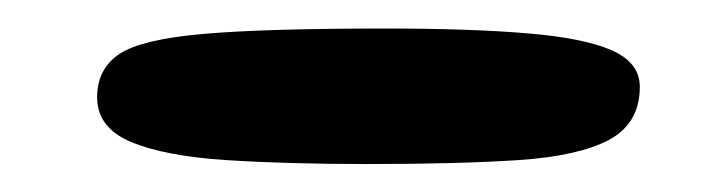

<svg xmlns="http://www.w3.org/2000/svg" viewBox="-20 -582 512 136"><path d="M240.2 -465.8Q183.4 -465.8 140.2 -468.6Q97 -471.4 72.9 -481.4Q48.8 -491.5 48.8 -513.1Q48.8 -533.2 64.6 -543.8Q80.4 -554.2 124.2 -558Q168.1 -561.8 252.6 -561.8Q313.4 -561.8 353.4 -558.4Q393.4 -555.1 413.3 -546.4Q433.2 -537.6 433.2 -520.5Q433.2 -494.8 411.7 -483.1Q390.1 -471.5 347.4 -468.6Q304.6 -465.8 240.2 -465.8Z"/></svg>

Font: Gluten Thin
Style: Regular
Weight: 100
Designer: Tyler Finck
Foundry: Etcetera Type Company
Version: Version 1.300